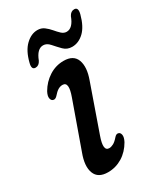

<svg xmlns="http://www.w3.org/2000/svg" viewBox="-157 -657 621 729"><g transform="rotate(-30 153.0 -293.0)"><path d="M145 -68.5Q153.5 -68.5 163.5 -73.8Q173.5 -79 186 -93.5Q194.5 -103 202.5 -100.5Q210.5 -99 212.8 -88Q215 -77 206 -59.5Q187.5 -27 158.5 -9.2Q129.5 8.5 95.5 8.5Q52 8.5 39.8 -23.5Q27.5 -55.5 47 -107L118 -306.5Q139.5 -365.5 110.5 -365.5Q100.5 -365.5 91 -360Q81.5 -354.5 68.5 -339.5Q60 -331 52 -333.5Q44 -335.5 41.8 -346.2Q39.5 -357 48.5 -374Q66.5 -405 95.8 -423.8Q125 -442.5 159.5 -442.5Q203 -442.5 214.8 -410.2Q226.5 -378 208.5 -328.5L138 -127.5Q117 -68.5 145 -68.5ZM215.5 -472Q193.5 -472 178.5 -487.2Q163.5 -502.5 150.5 -517.5Q137.5 -532.5 122 -532.5Q95 -532.5 79 -490Q70.5 -473 55.5 -473Q37 -473 44.5 -501Q56 -547 80.2 -570.2Q104.5 -593.5 132 -593.5Q149 -593.5 161.2 -584.2Q173.5 -575 183.8 -562.8Q194 -550.5 204 -541.2Q214 -532 226 -532Q253 -532 269 -575.5Q277.5 -592 292.5 -592Q311 -592 303.5 -563.5Q291 -516.5 267.5 -494.2Q244 -472 215.5 -472Z"/></g></svg>

Font: Fraunces 144pt S100
Style: Italic
Weight: 400
Italic angle: -16°
Version: Version 1.000; ttfautohint (v1.8.3)